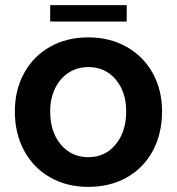

<svg xmlns="http://www.w3.org/2000/svg" viewBox="-20 -719 692 750"><path d="M38 -284Q38 -368 74.5 -434Q111 -500 176 -536.5Q241 -573 325 -573Q409 -573 474.5 -536Q540 -499 576.5 -433.5Q613 -368 613 -284Q613 -197 577 -130Q541 -63 475.5 -26Q410 11 325 11Q241 11 176 -26Q111 -63 74.5 -130Q38 -197 38 -284ZM473 -284Q473 -360 432 -408.5Q391 -457 325 -457Q282 -457 248 -435Q214 -413 195 -373.5Q176 -334 176 -284Q176 -204 217.5 -154.5Q259 -105 325 -105Q391 -105 432 -155Q473 -205 473 -284ZM475 -635H176V-699H475Z"/></svg>

Font: Open Sauce One
Style: Bold
Weight: 700
Designer: Alfredo Marco Pradil
Foundry: Creative Sauce Fz LLC
Version: Version 1.477